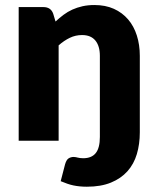

<svg xmlns="http://www.w3.org/2000/svg" viewBox="-20 -546 610 745"><path d="M195.5 -462.5Q210.5 -476.5 226.5 -488.5Q242.5 -500.5 260.8 -508.8Q279 -517 300.2 -521.8Q321.5 -526.5 346.5 -526.5Q389 -526.5 421.8 -511.8Q454.5 -497 477 -470.8Q499.5 -444.5 511 -408.2Q522.5 -372 522.5 -329.5V-32.5Q522.5 13 511 51.8Q499.5 90.5 474.5 118.5Q449.5 146.5 410.5 162.5Q371.5 178.5 317 178.5Q302.5 178.5 289.8 177.2Q277 176 265 173.5Q253 171 241 166.8Q229 162.5 215.5 157L232.5 91.5Q237.5 74 246.2 68.5Q255 63 266 63Q270.5 63 274 63.8Q277.5 64.5 281.5 65.5Q285.5 66.5 290.5 67.2Q295.5 68 302.5 68Q335.5 68 351.5 48Q367.5 28 367.5 -14.5V-329.5Q367.5 -367.5 350 -388.8Q332.5 -410 298.5 -410Q273 -410 250.8 -399.2Q228.5 -388.5 207.5 -370V0H52.5V-518.5H148.5Q177.5 -518.5 186.5 -492.5Z"/></svg>

Font: Lato 2
Style: Regular
Weight: 900
Designer: Lukasz Dziedzic with Adam Twardoch and Botio Nikoltchev
Foundry: tyPoland Lukasz Dziedzic
Version: Version 2.015; 2015-08-06; http://www.latofonts.com/